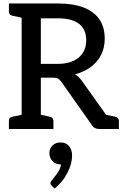

<svg xmlns="http://www.w3.org/2000/svg" viewBox="-20 -739 713 1100"><path d="M104 0V-719H313Q399 -719 458 -696.5Q517 -674 548.5 -629.5Q580 -585 580 -517Q580 -466 559.5 -425Q539 -384 500.5 -355.5Q462 -327 409 -313Q429 -303 446 -280L646 0H548Q519 0 506 -23L331 -271Q322 -284 312 -289Q302 -294 282 -294H214V0ZM214 -373H309Q387 -373 430.5 -409Q474 -445 474 -509Q474 -570 433.5 -602Q393 -634 313 -634H214ZM559 0 510 -98 572 -85ZM31 0V-46Q31 -56 36 -62Q41 -68 51 -70L120 -85L132 0ZM132 -719 120 -634 51 -649Q41 -651 36 -657Q31 -663 31 -673V-719ZM185 0 197 -85 267 -70Q276 -68 281 -62Q286 -56 286 -46V0ZM559 0 571 -85 641 -70Q650 -68 655.5 -62Q661 -56 661 -46V0ZM293 341 276 325Q272 321 270.5 317.5Q269 314 269 309Q269 302 277 295Q288 281 306.5 256Q325 231 330 203Q329 203 327.5 203Q326 203 324 203Q298 202 280.5 183.5Q263 165 263 137Q263 112 281 94.5Q299 77 326 77Q359 77 376 98.5Q393 120 393 153Q393 200 365.5 252.5Q338 305 293 341Z"/></svg>

Font: Aleo Medium
Style: Regular
Weight: 500
Designer: Alessio Laiso
Foundry: Alessio Laiso
Version: Version 2.001;gftools[0.9.29]